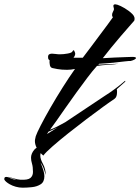

<svg xmlns="http://www.w3.org/2000/svg" viewBox="-164 -662 651 891"><path d="M37 60Q15 41 6.5 24.5Q-2 8 -2 -7Q-2 -13 -0.5 -18.5Q1 -24 2 -30Q7 -45 25.5 -81Q44 -117 70.5 -163Q97 -209 127 -256.5Q157 -304 184 -342Q175 -340 165.5 -339Q156 -338 147 -338Q122 -338 102.5 -341.5Q83 -345 80 -346Q70 -348 67.5 -359.5Q65 -371 66 -383Q63 -384 62 -386Q61 -388 60 -389Q60 -391 59.5 -393Q59 -395 59 -397Q59 -407 64.5 -410Q70 -413 77 -413Q85 -413 94.5 -411.5Q104 -410 114 -410Q131 -410 150 -413.5Q169 -417 172 -423Q175 -429 178 -429Q180 -429 184 -418Q184 -417 184.5 -416Q185 -415 185 -413Q185 -404 177 -394H220Q237 -416 257.5 -443.5Q278 -471 298.5 -498.5Q319 -526 335.5 -548Q352 -570 360 -582Q356 -586 356 -592Q356 -600 360.5 -608Q365 -616 365 -620Q365 -623 363.5 -627Q362 -631 362 -634Q362 -642 371 -642Q373 -642 381 -640Q394 -636 414.5 -624Q435 -612 450 -597Q465 -582 459 -566Q452 -558 434.5 -538Q417 -518 395 -492.5Q373 -467 351.5 -440.5Q330 -414 313 -392Q340 -394 368.5 -395Q397 -396 419.5 -397Q442 -398 449 -398Q467 -398 467 -393Q467 -389 459 -385Q451 -381 442 -379Q441 -380 414.5 -377Q388 -374 362 -371Q350 -370 331.5 -368.5Q313 -367 296 -366L292 -362Q314 -363 341.5 -364.5Q369 -366 385 -366Q368 -363 340 -361.5Q312 -360 286 -356Q266 -334 241.5 -301.5Q217 -269 190.5 -232.5Q164 -196 140 -161.5Q116 -127 97 -100Q78 -73 68 -60Q82 -65 101 -74.5Q120 -84 139 -95Q183 -124 233.5 -158Q284 -192 322 -217Q346 -232 369.5 -249.5Q393 -267 415 -286Q417 -288 417.5 -286Q418 -284 416 -282L378 -248Q379 -244 379 -240.5Q379 -237 379 -233Q379 -224 376.5 -216Q374 -208 367 -203Q350 -192 315.5 -167Q281 -142 238 -109.5Q195 -77 153.5 -44Q112 -11 80 17Q48 45 37 60ZM54 -40 102 -70 61 -51ZM-59 209Q-75 209 -91 204.5Q-107 200 -119 193Q-128 188 -135 182Q-142 176 -144 171V168Q-144 159 -135 159Q-127 159 -114.5 165.5Q-102 172 -88 171Q-95 170 -105 167Q-115 164 -121.5 161Q-128 158 -124 159Q-113 162 -98 166.5Q-83 171 -70 172Q-35 174 -23 164Q-11 154 -11 136Q-11 112 -15.5 97.5Q-20 83 -20 70Q-20 51 -5 33Q10 15 53 11Q57 11 61 10Q65 9 65 14Q42 22 32.5 34Q23 46 23 60Q23 76 35.5 99Q48 122 48 150Q44 136 41.5 128Q39 120 36 113Q33 106 30 101Q27 96 24 92Q32 111 37 127.5Q42 144 42 155Q42 182 25 193Q8 204 -15.5 206.5Q-39 209 -59 209Z"/></svg>

Font: Smooch
Style: Regular
Weight: 400
Designer: Robert E. Leuschke
Foundry: Robert E. Leuschke
Version: Version 1.010; ttfautohint (v1.8.3)